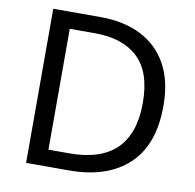

<svg xmlns="http://www.w3.org/2000/svg" viewBox="-80 -795 889 876"><g transform="rotate(10 365.0 -357.0)"><path d="M669 -364Q669 -183 570.5 -91.5Q472 0 296 0H97V-714H317Q425 -714 504 -674Q583 -634 626 -556.5Q669 -479 669 -364ZM574 -361Q574 -504 503.5 -570.5Q433 -637 304 -637H187V-77H284Q574 -77 574 -361Z"/></g></svg>

Font: Noto Sans Lao
Style: Regular
Weight: 400
Designer: Monotype Design Team
Foundry: Monotype Imaging Inc.
Version: Version 2.003; ttfautohint (v1.8.4.7-5d5b)